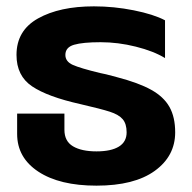

<svg xmlns="http://www.w3.org/2000/svg" viewBox="-20 -570 605 605"><path d="M34 -148V-212H183V-161Q183 -125 210 -109Q237 -93 284 -93Q330 -93 354.5 -108Q379 -123 379 -153Q379 -180 366.5 -194.5Q354 -209 326 -218Q298 -227 233 -242Q130 -265 81 -298Q32 -331 32 -397Q32 -474 100 -512Q168 -550 276 -550Q339 -550 401.5 -537.5Q464 -525 500 -506V-387Q464 -409 408 -423Q352 -437 297 -437Q241 -437 213.5 -429Q186 -421 186 -397Q186 -376 209.5 -365.5Q233 -355 295 -340Q308 -338 348 -327Q417 -309 456.5 -287Q496 -265 514 -233Q532 -201 532 -153Q532 -78 467.5 -31.5Q403 15 284 15Q168 15 101 -29Q34 -73 34 -148Z"/></svg>

Font: Prompt SemiBold
Style: Regular
Weight: 600
Designer: Katatrad Team
Foundry: CadsonDemak
Version: Version 1.001